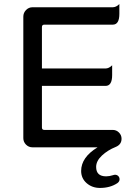

<svg xmlns="http://www.w3.org/2000/svg" viewBox="-20 -718 663 937"><path d="M449.2 96.7Q449.2 142.6 498 142.6Q513.7 142.6 532.2 136.7L535.2 135.7L541 134.8Q550.8 134.8 557.1 141.1Q563.5 147.5 563.5 157.2Q563.5 168 552.7 175.8Q517.6 199.2 467.8 199.2Q429.7 199.2 402.8 175.8Q376 152.3 376 116.2Q376 49.8 456.1 1H138.7Q120.1 1 106.9 -12.2Q93.8 -25.4 93.8 -43.9V-636.7Q93.8 -655.3 106.9 -668.9Q120.1 -682.6 138.7 -682.6H530.3Q546.9 -682.6 562.5 -698.2Q562.5 -682.6 562.5 -650.4Q562.5 -597.7 530.3 -597.7H196.3Q184.6 -597.7 184.6 -585.9V-383.8H495.1Q511.7 -383.8 527.3 -399.4Q527.3 -383.8 527.3 -351.6Q527.3 -298.8 495.1 -298.8H184.6V-95.7Q184.6 -84 196.3 -84H530.3Q547.9 -84 560.5 -71.3Q573.2 -58.6 573.2 -41Q573.2 -12.7 544.9 -1Q505.9 14.6 477.5 41Q449.2 67.4 449.2 96.7Z"/></svg>

Font: YuPearl-Regular
Style: Regular
Weight: 400
Designer: Max Yao
Foundry: Max-Everyday
Version: Version 1.011; ttfautohint (v1.8.3)